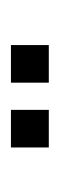

<svg xmlns="http://www.w3.org/2000/svg" viewBox="104 -870 111 360"><g transform="rotate(90 160.0 -690.5)"><path d="M186.5 -655V-726H257V-655ZM65 -655V-726H135.5V-655Z"/></g></svg>

Font: Big Shoulders Text Thin Medium
Style: Regular
Weight: 500
Version: Version 2.002